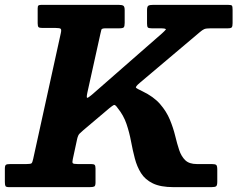

<svg xmlns="http://www.w3.org/2000/svg" viewBox="-65 -770 982 790"><path d="M-45 -21.5V-75.5Q-45 -89 -40.5 -92Q-36 -95 -22.5 -95H43.5Q61 -95 64.8 -98.2Q68.5 -101.5 71.5 -116L185 -632.5Q188.5 -647.5 185 -651.2Q181.5 -655 163.5 -655H109.5Q97.5 -655 93.8 -658.2Q90 -661.5 90 -674V-735.5Q90 -745 93.2 -747.5Q96.5 -750 105.5 -750H423.5Q437.5 -750 442.8 -746.2Q448 -742.5 448 -728V-676Q448 -661.5 444.2 -657.5Q440.5 -653.5 426 -653.5H369.5Q354 -653.5 352.2 -648Q350.5 -642.5 348 -630.5L294.5 -389Q290 -367.5 294 -367.5Q298 -367.5 314 -381L601.5 -632.5Q612 -642 616.8 -647.8Q621.5 -653.5 593.5 -653.5H559Q546.5 -653.5 543.2 -657.2Q540 -661 540 -673V-729Q540 -743.5 545.8 -746.8Q551.5 -750 565 -750H873.5Q887 -750 889.5 -746.5Q892 -743 892 -729.5V-675Q892 -662 888.8 -657.8Q885.5 -653.5 872.5 -653.5H802.5Q782.5 -653.5 775 -650Q767.5 -646.5 757.5 -638L510 -429Q491 -413 494.8 -409Q498.5 -405 520 -395Q567 -372.5 593.5 -342Q620 -311.5 634 -277.5Q648 -243.5 655.8 -211.2Q663.5 -179 672.2 -152.8Q681 -126.5 697.2 -110.8Q713.5 -95 745 -95H806.5Q821 -95 825 -91Q829 -87 829 -72V-22.5Q829 -7 824.2 -3.5Q819.5 0 804.5 0H649Q595.5 0 563.8 -15.5Q532 -31 515.2 -57.8Q498.5 -84.5 489.8 -118Q481 -151.5 474.2 -188Q467.5 -224.5 455.5 -260Q443.5 -295.5 419.5 -325Q409 -340.5 403.5 -338Q398 -335.5 384.5 -324.5L277.5 -234Q268 -226 262 -219.8Q256 -213.5 252.5 -198.5L234.5 -115Q231.5 -102 234.5 -98.5Q237.5 -95 254.5 -95H310Q321 -95 324.5 -91.5Q328 -88 328 -76.5V-19Q328 -5 322.5 -2.5Q317 0 303.5 0H-27.5Q-40 0 -42.5 -4.5Q-45 -9 -45 -21.5Z"/></svg>

Font: Besley*
Style: Bold Italic
Weight: 700
Italic angle: -13°
Designer: Owen Earl
Foundry: indestructible type*
Version: Version 2.000; ttfautohint (v1.8.3)